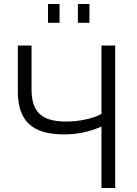

<svg xmlns="http://www.w3.org/2000/svg" viewBox="-20 -937 684 957"><path d="M219.2 -823.2V-917H276.9V-823.2ZM368.2 -823.2V-917H425.8V-823.2ZM485.8 0V-306.2Q397.9 -267.1 298.8 -267.1Q180.2 -267.1 124.5 -318.8Q68.8 -370.6 68.8 -481.9V-710H137.2V-490.2Q137.2 -406.7 177.5 -368.9Q217.8 -331.1 309.1 -331.1Q358.9 -331.1 407 -341.6Q455.1 -352.1 485.8 -369.1V-710H554.2V0Z"/></svg>

Font: Rawline
Style: Regular
Weight: 400
Designer: Matt McInerney, Pablo Impallari, Rodrigo Fuenzalida
Foundry: Matt McInerney, Pablo Impallari, Rodrigo Fuenzalida
Version: Version 4.020;PS 004.020;hotconv 1.0.88;makeotf.lib2.5.64775